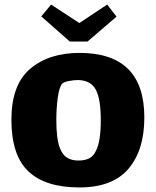

<svg xmlns="http://www.w3.org/2000/svg" viewBox="-20 -809 683 842"><path d="M30 -284Q30 -437 112 -507Q194 -577 329 -577Q613 -577 613 -294Q613 -151 543.5 -69Q474 13 328 13Q179 13 104.5 -57.5Q30 -128 30 -284ZM401 -148Q422 -189 422 -282Q422 -373 401 -414Q380 -456 324 -458Q303 -458 280.5 -453.5Q258 -449 252 -441Q240 -427 233.5 -381.5Q227 -336 227 -282Q227 -198 243 -159Q254 -130 274 -117.5Q294 -105 324 -105Q352 -105 371 -114.5Q390 -124 401 -148ZM491 -736 364 -627H286L161 -737L204 -789L328 -708L450 -789Z"/></svg>

Font: Lalezar
Style: Regular
Weight: 400
Designer: Borna Izadpanah
Foundry: Borna Izadpanah
Version: Version 1.004